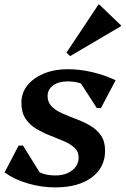

<svg xmlns="http://www.w3.org/2000/svg" viewBox="-33 -802 546 835"><path d="M207 13Q148 13 89 -4Q30 -21 -13 -52L48 -169H67L139 -53Q166 -39 208 -39Q252 -39 280.5 -61Q309 -83 309 -117Q309 -143 291 -159.5Q273 -176 245 -188Q217 -200 185 -212.5Q153 -225 124.5 -242Q96 -259 78 -286Q60 -313 60 -355Q60 -398 86 -430.5Q112 -463 157.5 -482Q203 -501 262 -501Q315 -501 369.5 -488Q424 -475 470 -453L406 -332H388L319 -439Q294 -448 261 -448Q222 -448 198 -430.5Q174 -413 174 -384Q174 -357 192 -339Q210 -321 238.5 -308.5Q267 -296 299 -284Q331 -272 359.5 -255.5Q388 -239 406 -213Q424 -187 424 -147Q424 -73 365.5 -30Q307 13 207 13ZM272 -558 256 -573 395 -782H399L493 -692V-688Z"/></svg>

Font: Platypi Medium
Style: Italic
Weight: 500
Italic angle: -13°
Designer: David Sargent
Foundry: Bolt Cutter Type
Version: Version 1.200; ttfautohint (v1.8.4.7-5d5b)